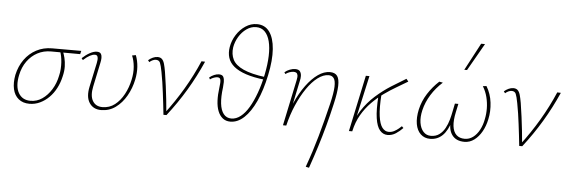

<svg xmlns="http://www.w3.org/2000/svg" viewBox="-58 -904 4096 1386"><g transform="rotate(5 1990.5 -211.0)"><path d="M166 5Q118 5 87 -20.5Q56 -46 46 -91Q36 -136 47 -194Q61 -258 95.5 -306Q130 -354 181 -381Q232 -408 294 -408H506L500 -384Q437 -384 379.5 -384.5Q322 -385 289 -385Q235 -385 191 -361.5Q147 -338 116.5 -295.5Q86 -253 74 -195Q57 -113 84.5 -65Q112 -17 172 -17Q218 -17 256.5 -43.5Q295 -70 323 -115Q351 -160 362 -216Q368 -240 369.5 -265Q371 -290 369.5 -313Q368 -336 364 -356.5Q360 -377 354 -392L372 -398Q382 -376 389 -347.5Q396 -319 397 -285.5Q398 -252 388 -212Q378 -167 357.5 -127.5Q337 -88 307.5 -58.5Q278 -29 242 -12Q206 5 166 5Z M685 5Q628 5 600 -38Q572 -81 588 -156L625 -330Q627 -340 628.5 -354Q630 -368 625.5 -378.5Q621 -389 606 -389Q591 -389 570 -378Q549 -367 523 -343L513 -356Q541 -382 569 -397Q597 -412 619 -412Q641 -412 648.5 -399.5Q656 -387 655.5 -369.5Q655 -352 651 -335L614 -159Q600 -92 622 -54.5Q644 -17 693 -17Q744 -17 782.5 -47Q821 -77 847.5 -126Q874 -175 886 -232Q897 -282 893 -327Q889 -372 874 -407L901 -412Q916 -373 919 -328.5Q922 -284 912 -236Q899 -172 867.5 -117Q836 -62 790 -28.5Q744 5 685 5Z M1137 0Q1133 -38 1128.5 -77.5Q1124 -117 1119 -156Q1114 -195 1108.5 -233Q1103 -271 1096 -306Q1087 -354 1079 -372.5Q1071 -391 1048 -391Q1038 -391 1025.5 -385.5Q1013 -380 1002 -370L992 -383Q1007 -396 1024.5 -404Q1042 -412 1059 -412Q1079 -412 1090.5 -401Q1102 -390 1108.5 -367.5Q1115 -345 1121 -310Q1129 -260 1135.5 -210Q1142 -160 1147.5 -110Q1153 -60 1157 -10L1143 -11Q1214 -104 1273 -204Q1332 -304 1377 -409L1403 -408Q1355 -299 1294.5 -197.5Q1234 -96 1159 0Z M1522 -231Q1524 -248 1525.5 -265Q1527 -282 1522.5 -293Q1518 -304 1501 -304Q1492 -304 1477 -299Q1462 -294 1449 -284L1442 -297Q1457 -310 1476 -318Q1495 -326 1511 -326Q1536 -326 1543.5 -310.5Q1551 -295 1550.5 -273.5Q1550 -252 1548 -234Q1539 -166 1544.5 -117.5Q1550 -69 1571 -42.5Q1592 -16 1627 -16Q1662 -16 1694 -41Q1726 -66 1753 -111.5Q1780 -157 1802.5 -219Q1825 -281 1840 -354Q1855 -428 1857 -489.5Q1859 -551 1847.5 -595.5Q1836 -640 1811.5 -664.5Q1787 -689 1749 -689Q1712 -689 1679.5 -666Q1647 -643 1625 -606.5Q1603 -570 1596 -529Q1589 -479 1608.5 -440Q1628 -401 1686 -374.5Q1744 -348 1847 -335L1842 -316Q1762 -325 1706.5 -343.5Q1651 -362 1618.5 -389Q1586 -416 1575 -451.5Q1564 -487 1571 -529Q1579 -577 1605.5 -618.5Q1632 -660 1670.5 -685.5Q1709 -711 1753 -711Q1811 -711 1843.5 -666.5Q1876 -622 1882 -541.5Q1888 -461 1865 -352Q1842 -241 1805 -160.5Q1768 -80 1721.5 -36.5Q1675 7 1622 7Q1589 7 1566.5 -11Q1544 -29 1531.5 -60.5Q1519 -92 1517 -135.5Q1515 -179 1522 -231Z M2193 284Q2214 226 2232 170Q2250 114 2266 57.5Q2282 1 2297.5 -59Q2313 -119 2329 -185Q2348 -265 2349.5 -309Q2351 -353 2338 -371Q2325 -389 2300 -389Q2262 -389 2221.5 -358.5Q2181 -328 2144 -274Q2107 -220 2076.5 -150Q2046 -80 2027 0H2007Q2029 -89 2062.5 -164.5Q2096 -240 2137 -295.5Q2178 -351 2221.5 -381.5Q2265 -412 2308 -412Q2345 -412 2361 -389.5Q2377 -367 2375.5 -317.5Q2374 -268 2355 -186Q2336 -102 2315 -24.5Q2294 53 2270 129.5Q2246 206 2217 289ZM2003 0 2073 -333Q2075 -342 2076.5 -355.5Q2078 -369 2072 -380Q2066 -391 2045 -391Q2033 -391 2017 -385.5Q2001 -380 1988 -370L1980 -382Q1996 -396 2017 -404Q2038 -412 2056 -412Q2082 -412 2091.5 -398Q2101 -384 2101 -365Q2101 -346 2097 -332L2027 0Z M2490 0Q2508 -87 2549.5 -151Q2591 -215 2645 -263Q2699 -311 2756 -347Q2813 -383 2862 -412L2877 -393Q2841 -371 2797 -345.5Q2753 -320 2708 -288Q2663 -256 2622 -214.5Q2581 -173 2550.5 -120.5Q2520 -68 2505 0ZM2481 0 2568 -408H2594L2503 0ZM2761 4Q2728 4 2705 -23Q2682 -50 2673 -110Q2664 -170 2671 -270L2692 -285Q2685 -185 2693 -127Q2701 -69 2720.5 -44Q2740 -19 2767 -19Q2789 -19 2807.5 -29Q2826 -39 2839.5 -50.5Q2853 -62 2859 -68L2871 -56Q2848 -32 2820.5 -14Q2793 4 2761 4Z M3069 5Q3028 5 3000.5 -21Q2973 -47 2965 -93Q2957 -139 2970 -199Q2984 -261 3018.5 -315Q3053 -369 3100 -412L3126 -407Q3077 -363 3043.5 -309Q3010 -255 2996 -196Q2984 -145 2990.5 -104.5Q2997 -64 3018.5 -40.5Q3040 -17 3073 -17Q3109 -17 3134 -35.5Q3159 -54 3175 -83.5Q3191 -113 3200 -145.5Q3209 -178 3214 -205L3226 -264H3251L3238 -203Q3225 -143 3230 -101.5Q3235 -60 3257.5 -38.5Q3280 -17 3318 -17Q3351 -17 3378 -37Q3405 -57 3424 -92Q3443 -127 3451 -171Q3459 -209 3458.5 -249.5Q3458 -290 3448 -330.5Q3438 -371 3416 -407L3442 -410Q3474 -357 3481.5 -293.5Q3489 -230 3476 -172Q3466 -123 3443.5 -83Q3421 -43 3389 -19Q3357 5 3318 5Q3257 5 3228 -35Q3199 -75 3208 -143L3218 -142Q3196 -67 3159 -31Q3122 5 3069 5ZM3272 -513 3377 -711H3405L3292 -513Z M3715 0Q3711 -38 3706.5 -77.5Q3702 -117 3697 -156Q3692 -195 3686.5 -233Q3681 -271 3674 -306Q3665 -354 3657 -372.5Q3649 -391 3626 -391Q3616 -391 3603.5 -385.5Q3591 -380 3580 -370L3570 -383Q3585 -396 3602.5 -404Q3620 -412 3637 -412Q3657 -412 3668.5 -401Q3680 -390 3686.5 -367.5Q3693 -345 3699 -310Q3707 -260 3713.5 -210Q3720 -160 3725.5 -110Q3731 -60 3735 -10L3721 -11Q3792 -104 3851 -204Q3910 -304 3955 -409L3981 -408Q3933 -299 3872.5 -197.5Q3812 -96 3737 0Z"/></g></svg>

Font: Ysabeau Infant Thin
Style: Italic
Weight: 250
Italic angle: -12°
Designer: Christian Thalmann (Catharsis Fonts)
Version: Version 2.001;gftools[0.9.30]; featfreeze: ss01,ss02,lnum